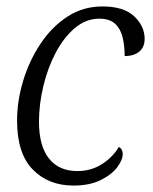

<svg xmlns="http://www.w3.org/2000/svg" viewBox="-20 -566 474 596"><path d="M208 10Q130 10 81.5 -40Q33 -90 33 -191Q33 -253 52 -315.5Q71 -378 106 -430.5Q141 -483 189.5 -514.5Q238 -546 298 -546Q364 -546 396.5 -515.5Q429 -485 429 -445Q429 -420 412.5 -406Q396 -392 367 -392Q367 -424 360.5 -450.5Q354 -477 337 -492.5Q320 -508 288 -508Q247 -508 212.5 -479Q178 -450 153 -402.5Q128 -355 114.5 -298.5Q101 -242 101 -188Q101 -113 132 -74Q163 -35 220 -35Q263 -35 296.5 -56.5Q330 -78 349 -110Q361 -103 361 -88Q361 -70 344 -47Q327 -24 292.5 -7Q258 10 208 10Z"/></svg>

Font: Noto Serif SemiCondensed Light
Style: Italic
Weight: 300
Width: 4
Italic angle: -12°
Designer: Monotype Design Team
Foundry: Monotype Imaging Inc.
Version: Version 2.013; ttfautohint (v1.8.4.7-5d5b)